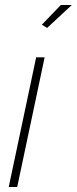

<svg xmlns="http://www.w3.org/2000/svg" viewBox="-20 -750 308 770"><path d="M125 -520H159L49 0H15ZM169 -638 148 -651 224 -730H268Z"/></svg>

Font: Raleway ExtraLight
Style: Italic
Weight: 200
Italic angle: -12°
Designer: Matt McInerney, Pablo Impallari, Rodrigo Fuenzalida
Foundry: Matt McInerney, Pablo Impallari, Rodrigo Fuenzalida
Version: Version 4.026